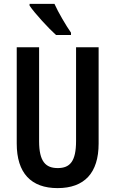

<svg xmlns="http://www.w3.org/2000/svg" viewBox="-20 -1023 593 987"><path d="M260 -1003H132V-994C158 -955 231 -876 268 -843H345V-855C321 -889 279 -960 260 -1003ZM487 -285V-780H371V-298C371 -194 340 -159 277 -159C215 -159 181 -192 181 -297V-780H66V-285C66 -133 140 -56 276 -56C414 -56 487 -134 487 -285Z"/></svg>

Font: Noto Sans Malayalam UI ExtraCondensed SemiBold
Style: Regular
Weight: 600
Width: 2
Designer: Jelle Bosma - Monotype Design Team
Foundry: Monotype Imaging Inc.
Version: Version 2.104